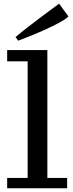

<svg xmlns="http://www.w3.org/2000/svg" viewBox="-20 -1001 386 1021"><path d="M18.1 0V-54.7H127V-674.8H18.1V-734.9H231.9V-54.7H336.9V0ZM76.7 -784.7 62.5 -803.7Q88.9 -826.2 124.5 -854Q160.2 -881.8 195.6 -908.4Q231 -935.1 256.3 -953.6L294.4 -981.4L343.8 -913.6Q329.6 -898.9 293.2 -879.4Q256.8 -859.9 213.1 -840.3Q169.4 -820.8 132.3 -806.2Z"/></svg>

Font: Trocchi
Style: Regular
Weight: 400
Designer: Vernon Adams
Foundry: Vernon Adams
Version: Version 1.101; ttfautohint (v1.8.4.7-5d5b);gftools[0.9.27]